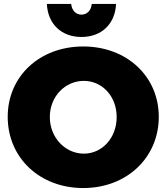

<svg xmlns="http://www.w3.org/2000/svg" viewBox="-20 -942 842 971"><path d="M340 -922H217C222 -820 291 -755 392 -755C493 -755 562 -820 567 -922H444C441 -890 421 -868 392 -868C363 -868 343 -890 340 -922ZM401 -707C181 -707 19 -557 19 -351C19 -144 181 9 401 9C621 9 783 -145 783 -351C783 -556 621 -707 401 -707ZM404 -533C496 -533 570 -456 570 -350C570 -244 496 -165 404 -165C312 -165 232 -244 232 -350C232 -456 311 -533 404 -533Z"/></svg>

Font: Montserrat ExtraBold
Style: Regular
Weight: 800
Designer: Julieta Ulanovsky
Foundry: Julieta Ulanovsky
Version: Version 4.000